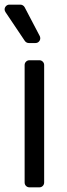

<svg xmlns="http://www.w3.org/2000/svg" viewBox="-29 -804 286 824"><path d="M76.7 -21V-524.9Q76.7 -533.4 82.7 -539.4Q88.8 -545.5 97.7 -545.5H139.9Q148.4 -545.5 154.5 -539.4Q160.5 -533.4 160.5 -524.9V-21Q160.5 -12.1 154.5 -6Q148.4 0 139.9 0H97.7Q88.8 0 82.7 -6Q76.7 -12.1 76.7 -21ZM94.5 -619.3H123.2Q132.1 -619.3 138 -625.5Q143.8 -631.7 143.8 -639.9Q143.8 -645.2 141.3 -649.9L76.7 -773.1Q73.9 -778.1 68.9 -781.1Q63.9 -784.1 58.2 -784.1H11.7Q2.8 -784.1 -3.2 -777.9Q-9.2 -771.7 -9.2 -763.5Q-9.2 -757.5 -5.3 -751.8L77.4 -628.6Q80.3 -624.3 84.9 -621.8Q89.5 -619.3 94.5 -619.3Z"/></svg>

Font: DeltaSans
Style: Regular
Weight: 400
Designer: Rasmus Andersson
Foundry: rsms
Version: Version 3.012